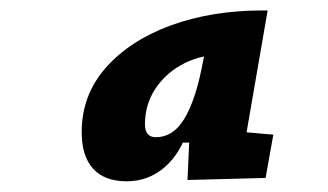

<svg xmlns="http://www.w3.org/2000/svg" viewBox="-20 -723 626 366"><path d="M481 -703.1H490.2L441.9 -423.8L434.6 -472.2L501 -466.3L486.3 -383.8L337.4 -379.9L342.3 -487.8L379.9 -451.2H318.4L339.4 -479.5Q324.7 -430.7 293.7 -404.1Q262.7 -377.4 221.7 -377.4Q179.2 -377.4 157.5 -401.4Q135.7 -425.3 135.7 -471.2Q135.7 -541.5 181.6 -593.8Q227.5 -646 305.7 -674.6Q383.8 -703.1 481 -703.1ZM276.9 -461.4Q309.6 -461.4 330.6 -495.4Q351.6 -529.3 364.3 -592.3L375.5 -647.9L395 -618.7Q356.4 -616.7 325 -598.9Q293.5 -581.1 274.9 -551.8Q256.3 -522.5 256.3 -485.8Q256.3 -473.6 261.7 -467.5Q267.1 -461.4 276.9 -461.4Z"/></svg>

Font: Cascadia Mono NF
Style: Italic
Weight: 400
Italic angle: -10°
Monospace: yes
Designer: Aaron Bell
Foundry: Saja Typeworks
Version: Version 2404.023